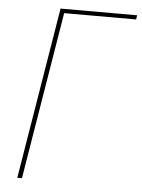

<svg xmlns="http://www.w3.org/2000/svg" viewBox="-53 -777 606 819"><g transform="rotate(5 250.5 -367.5)"><path d="M52 0 173 -735H501L498 -717H190L72 0Z"/></g></svg>

Font: Iosevka Term Curly Th Obl
Style: Regular
Weight: 100
Italic angle: -9°
Designer: Belleve Invis
Foundry: Belleve Invis
Version: Version 32.3.0